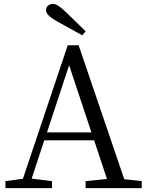

<svg xmlns="http://www.w3.org/2000/svg" viewBox="-20 -969 759 989"><path d="M8 0V-36L98 -48L329 -736H385L620 -46L710 -36V0H421V-36L531 -47L465 -246H208L143 -49L248 -36V0ZM222 -287H451L336 -633ZM404 -787Q401 -789 395 -792Q311 -838 272 -860Q217 -891 217 -916Q217 -931 227.5 -940Q238 -949 253 -949Q276 -949 317 -909L421 -808Z"/></svg>

Font: Cactus Classical Serif
Style: Regular
Weight: 400
Designer: Henry Chan (via Glyphwiki)、田海東、宇文滿月
Foundry: Moonlit Owen
Version: Version 1.000